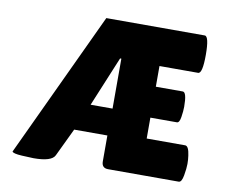

<svg xmlns="http://www.w3.org/2000/svg" viewBox="-78 -797 1073 905"><g transform="rotate(10 458.5 -345.0)"><path d="M775 -422Q794 -422 794 -352Q794 -331 789.5 -302.5Q785 -274 773 -274H646V-174H830Q847 -174 853 -130Q856 -111 856 -89.5Q856 -68 850 -34Q844 0 830 0H492Q461 0 461 -32V-156H302L238 -22Q223 10 137 10Q122 10 80 7.5Q38 5 34 -4L360 -700H831Q852 -700 852 -610.5Q852 -521 831 -521H646V-422ZM463 -285V-524H457L358 -285Z"/></g></svg>

Font: Lilita One Rus
Style: Regular
Weight: 400
Designer: Juan Montoreano
Foundry: Juan Montoreano
Version: Version 1.002